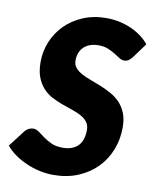

<svg xmlns="http://www.w3.org/2000/svg" viewBox="-93 -800 702 872"><g transform="rotate(10 258.5 -364.0)"><path d="M477 -582.5Q468 -571 459.5 -565.2Q451 -559.5 439 -559.5Q427.5 -559.5 416 -567Q404.5 -574.5 390.2 -583.5Q376 -592.5 357.5 -600Q339 -607.5 314 -607.5Q291 -607.5 273.8 -601Q256.5 -594.5 245 -583Q233.5 -571.5 227.8 -556Q222 -540.5 222 -522Q222 -502 233.2 -488.5Q244.5 -475 263.2 -464.8Q282 -454.5 305.5 -446Q329 -437.5 353.8 -427.5Q378.5 -417.5 402.2 -404.5Q426 -391.5 444.8 -372Q463.5 -352.5 474.8 -325Q486 -297.5 486 -259Q486 -204 467 -155.5Q448 -107 412.5 -70.8Q377 -34.5 326.2 -13.2Q275.5 8 212 8Q180.5 8 148.8 1Q117 -6 87.8 -18.8Q58.5 -31.5 33.5 -49Q8.5 -66.5 -9 -88L49 -164Q56 -172.5 66.2 -178Q76.5 -183.5 87 -183.5Q101 -183.5 114.2 -173.8Q127.5 -164 143.5 -152.2Q159.5 -140.5 180.8 -130.8Q202 -121 233 -121Q278.5 -121 303.2 -145.8Q328 -170.5 328 -219Q328 -241.5 316.8 -256Q305.5 -270.5 287.2 -280.5Q269 -290.5 245.5 -298.2Q222 -306 197.5 -315Q173 -324 149.5 -336.2Q126 -348.5 107.8 -368.2Q89.5 -388 78.2 -416.8Q67 -445.5 67 -487.5Q67 -536 85.2 -580.8Q103.5 -625.5 137.5 -660Q171.5 -694.5 220 -715Q268.5 -735.5 329 -735.5Q360 -735.5 389.2 -729Q418.5 -722.5 444 -711Q469.5 -699.5 490.5 -683.8Q511.5 -668 526 -649.5Z"/></g></svg>

Font: Lato Black
Style: Italic
Weight: 900
Italic angle: -7°
Designer: Lukasz Dziedzic
Foundry: tyPoland Lukasz Dziedzic
Version: Version 2.007; 2014-02-27